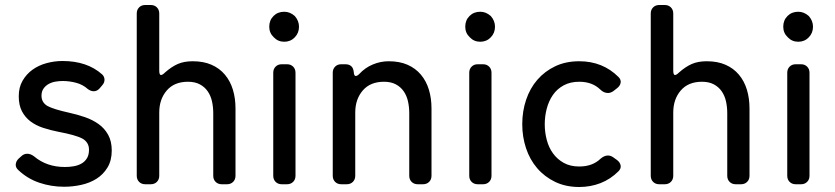

<svg xmlns="http://www.w3.org/2000/svg" viewBox="-20 -737 3340 768"><path d="M236 10Q185 10 137.5 -6Q90 -22 53 -57Q42 -67 43 -79.5Q44 -92 54 -102L64 -111Q75 -122 89 -122Q103 -122 117 -111Q167 -69 240 -69Q258 -69 275 -72Q292 -75 305.5 -82.5Q319 -90 327.5 -103.5Q336 -117 336 -138Q336 -168 309 -183Q282 -197 213 -210Q182 -216 153 -225.5Q124 -235 102.5 -251Q81 -267 68 -291.5Q55 -316 55 -352Q55 -388 70.5 -414.5Q86 -441 110.5 -458.5Q135 -476 166.5 -484.5Q198 -493 230 -493Q329 -493 389 -439Q398 -430 398 -418Q398 -406 389 -396L378 -383Q368 -372 355 -372Q343 -372 331 -381Q311 -399 284 -406Q257 -413 231 -413Q217 -413 202 -410.5Q187 -408 174.5 -401Q162 -394 154 -382.5Q146 -371 146 -354Q146 -327 170 -313Q194 -300 257 -286Q289 -279 319.5 -268.5Q350 -258 374 -241Q398 -224 412.5 -198Q427 -172 427 -135Q427 -95 410 -67Q393 -39 366 -22Q339 -5 305 2.5Q271 10 236 10Z M527 -34V-683Q527 -698 536.5 -707.5Q546 -717 561 -717H583Q598 -717 607.5 -707.5Q617 -698 617 -683V-455Q617 -437 624 -437Q630 -437 640 -447Q666 -470 691 -481Q716 -492 751 -492Q794 -492 826 -478Q858 -464 879.5 -438.5Q901 -413 911.5 -378.5Q922 -344 922 -303V-34Q922 -19 912.5 -9.5Q903 0 888 0H867Q852 0 842.5 -9.5Q833 -19 833 -34V-284Q833 -309 828 -331.5Q823 -354 811 -371.5Q799 -389 779.5 -399.5Q760 -410 732 -410Q677 -410 647 -375Q617 -340 617 -287V-34Q617 -19 607.5 -9.5Q598 0 583 0H561Q546 0 536.5 -9.5Q527 -19 527 -34Z M1117 -570Q1092 -570 1075 -588Q1057 -605 1057 -630Q1057 -656 1074 -673Q1091 -690 1117 -690Q1140 -690 1159 -673Q1176 -654 1176 -630Q1176 -605 1159 -587.5Q1142 -570 1117 -570ZM1073 -34V-446Q1073 -461 1082.5 -470.5Q1092 -480 1107 -480H1128Q1143 -480 1152.5 -470.5Q1162 -461 1162 -446V-34Q1162 -19 1152.5 -9.5Q1143 0 1128 0H1107Q1092 0 1082.5 -9.5Q1073 -19 1073 -34Z M1311 -34V-446Q1311 -461 1320.5 -470.5Q1330 -480 1345 -480H1361Q1392 -480 1395 -449Q1396 -433 1403 -433Q1409 -433 1417 -441Q1440 -466 1471 -479Q1502 -492 1535 -492Q1578 -492 1610 -478Q1642 -464 1663.5 -438.5Q1685 -413 1695.5 -378.5Q1706 -344 1706 -303V-34Q1706 -19 1696.5 -9.5Q1687 0 1672 0H1651Q1636 0 1626.5 -9.5Q1617 -19 1617 -34V-284Q1617 -309 1612 -331.5Q1607 -354 1595 -371.5Q1583 -389 1563.5 -399.5Q1544 -410 1516 -410Q1461 -410 1431 -375Q1401 -340 1401 -287V-34Q1401 -19 1391.5 -9.5Q1382 0 1367 0H1345Q1330 0 1320.5 -9.5Q1311 -19 1311 -34Z M1901 -570Q1876 -570 1859 -588Q1841 -605 1841 -630Q1841 -656 1858 -673Q1875 -690 1901 -690Q1924 -690 1943 -673Q1960 -654 1960 -630Q1960 -605 1943 -587.5Q1926 -570 1901 -570ZM1857 -34V-446Q1857 -461 1866.5 -470.5Q1876 -480 1891 -480H1912Q1927 -480 1936.5 -470.5Q1946 -461 1946 -446V-34Q1946 -19 1936.5 -9.5Q1927 0 1912 0H1891Q1876 0 1866.5 -9.5Q1857 -19 1857 -34Z M2297 11Q2243 11 2200.5 -9.5Q2158 -30 2128.5 -64.5Q2099 -99 2084 -144.5Q2069 -190 2069 -240Q2069 -292 2084.5 -338Q2100 -384 2129.5 -418Q2159 -452 2201 -472Q2243 -492 2297 -492Q2391 -492 2454 -429Q2465 -418 2462.5 -405.5Q2460 -393 2448 -384L2434 -373Q2423 -365 2412 -365Q2395 -365 2381 -379Q2349 -410 2297 -410Q2261 -410 2234.5 -395.5Q2208 -381 2191.5 -357Q2175 -333 2167 -302.5Q2159 -272 2159 -240Q2159 -208 2167 -177.5Q2175 -147 2192 -123.5Q2209 -100 2235 -85.5Q2261 -71 2297 -71Q2350 -71 2382 -102Q2397 -115 2412 -115Q2423 -115 2434 -107L2448 -97Q2460 -88 2462.5 -75.5Q2465 -63 2454 -52Q2422 -20 2382 -4.5Q2342 11 2297 11Z M2583 -34V-683Q2583 -698 2592.5 -707.5Q2602 -717 2617 -717H2639Q2654 -717 2663.5 -707.5Q2673 -698 2673 -683V-455Q2673 -437 2680 -437Q2686 -437 2696 -447Q2722 -470 2747 -481Q2772 -492 2807 -492Q2850 -492 2882 -478Q2914 -464 2935.5 -438.5Q2957 -413 2967.5 -378.5Q2978 -344 2978 -303V-34Q2978 -19 2968.5 -9.5Q2959 0 2944 0H2923Q2908 0 2898.5 -9.5Q2889 -19 2889 -34V-284Q2889 -309 2884 -331.5Q2879 -354 2867 -371.5Q2855 -389 2835.5 -399.5Q2816 -410 2788 -410Q2733 -410 2703 -375Q2673 -340 2673 -287V-34Q2673 -19 2663.5 -9.5Q2654 0 2639 0H2617Q2602 0 2592.5 -9.5Q2583 -19 2583 -34Z M3173 -570Q3148 -570 3131 -588Q3113 -605 3113 -630Q3113 -656 3130 -673Q3147 -690 3173 -690Q3196 -690 3215 -673Q3232 -654 3232 -630Q3232 -605 3215 -587.5Q3198 -570 3173 -570ZM3129 -34V-446Q3129 -461 3138.5 -470.5Q3148 -480 3163 -480H3184Q3199 -480 3208.5 -470.5Q3218 -461 3218 -446V-34Q3218 -19 3208.5 -9.5Q3199 0 3184 0H3163Q3148 0 3138.5 -9.5Q3129 -19 3129 -34Z"/></svg>

Font: Higure Gothic Medium
Style: Regular
Weight: 500
Designer: Yoshimichi Ohira
Foundry: Positype
Version: Version 1.000